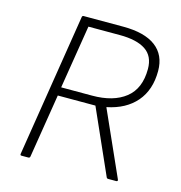

<svg xmlns="http://www.w3.org/2000/svg" viewBox="-99 -744 785 833"><g transform="rotate(15 293.0 -327.5)"><path d="M71 0Q65 0 66 -7L168 -648Q169 -655 175 -655H353Q449 -655 499 -617.5Q549 -580 549 -508Q549 -423 503 -369.5Q457 -316 373 -299V-298L502 -9Q504 -5 502.5 -2.5Q501 0 497 0H461Q455 0 453 -5L325 -293H156L110 -7Q109 0 102 0ZM161 -331H300Q395 -331 449.5 -374Q504 -417 504 -505Q504 -563 464 -589.5Q424 -616 348 -616H207Z"/></g></svg>

Font: Sofia Sans ExtraLight
Style: Italic
Weight: 250
Italic angle: -9°
Version: Version 4.100-B